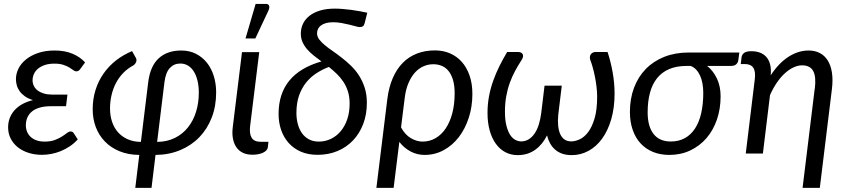

<svg xmlns="http://www.w3.org/2000/svg" viewBox="-20 -766 4230 958"><path d="M368 -70.5Q350 -50.5 328.2 -36Q306.5 -21.5 283.2 -12Q260 -2.5 236 2Q212 6.5 189.5 6.5Q154 6.5 123 -3.2Q92 -13 69.2 -31Q46.5 -49 33.5 -74.2Q20.5 -99.5 20.5 -130.5Q20.5 -154.5 28.2 -175.8Q36 -197 51.5 -214.8Q67 -232.5 90.2 -245.8Q113.5 -259 144.5 -266.5Q120.5 -274 104.2 -285.5Q88 -297 78 -311Q68 -325 63.8 -340.5Q59.5 -356 59.5 -371Q59.5 -398 72.2 -423.8Q85 -449.5 109.8 -469.5Q134.5 -489.5 170.5 -501.8Q206.5 -514 253 -514Q304.5 -514 342.8 -497.5Q381 -481 404.5 -454.5L381.5 -423Q375.5 -414.5 370.8 -412.2Q366 -410 359.5 -410Q353.5 -410 345.8 -416Q338 -422 326 -429.2Q314 -436.5 296 -442.5Q278 -448.5 251.5 -448.5Q224.5 -448.5 204.2 -441.8Q184 -435 170.2 -423.8Q156.5 -412.5 149.5 -397.2Q142.5 -382 142.5 -365.5Q142.5 -350.5 149 -337.2Q155.5 -324 168 -314.5Q180.5 -305 198.8 -299.5Q217 -294 240.5 -294H316.5L309.5 -236H233.5Q202 -236 178.5 -229.2Q155 -222.5 139.8 -210Q124.5 -197.5 116.8 -180Q109 -162.5 109 -141Q109 -123.5 115.2 -108.5Q121.5 -93.5 133.5 -82.5Q145.5 -71.5 163 -65.5Q180.5 -59.5 203 -59.5Q233 -59.5 253.8 -67.5Q274.5 -75.5 289 -84.8Q303.5 -94 313.5 -102Q323.5 -110 332 -110Q342.5 -110 347.5 -102Z M764 -58Q814 -58.5 853 -78Q892 -97.5 918.2 -130.8Q944.5 -164 958.2 -208.2Q972 -252.5 972 -303.5Q972 -335.5 965.8 -362.2Q959.5 -389 947.8 -408.2Q936 -427.5 918.8 -438.2Q901.5 -449 879.5 -449Q848 -449 827.2 -426.5Q806.5 -404 800.5 -355.5ZM719.5 -355.5Q729.5 -436.5 772 -475.2Q814.5 -514 884.5 -514Q925 -514 957.2 -497.8Q989.5 -481.5 1012 -453.5Q1034.5 -425.5 1046.5 -387.2Q1058.5 -349 1058.5 -305Q1058.5 -236.5 1036.5 -179.5Q1014.5 -122.5 974.5 -81.2Q934.5 -40 878.8 -16.8Q823 6.5 756 7L736 171.5H655L675 7Q620 6.5 576.8 -11.2Q533.5 -29 503.8 -59.5Q474 -90 458.2 -131.2Q442.5 -172.5 442.5 -221Q442.5 -272.5 456.8 -317.5Q471 -362.5 497 -399.5Q523 -436.5 559.2 -464.8Q595.5 -493 639 -511L658.5 -476Q663.5 -466 658.5 -455.2Q653.5 -444.5 645 -439.5Q617 -424.5 595.5 -402.5Q574 -380.5 559.2 -352.8Q544.5 -325 536.8 -292.5Q529 -260 529 -224.5Q529 -189.5 538.8 -159.5Q548.5 -129.5 567.8 -107.2Q587 -85 615.8 -71.8Q644.5 -58.5 683 -58Z M1187.5 -506H1273.5L1228 -137Q1223.5 -98.5 1235.8 -78.5Q1248 -58.5 1281 -58.5H1319.5L1316.5 -31.5Q1315.5 -22.5 1308.8 -15.5Q1302 -8.5 1291.8 -3.8Q1281.5 1 1268 3.5Q1254.5 6 1240 6Q1211.5 6 1191.2 -4Q1171 -14 1158.8 -32.2Q1146.5 -50.5 1142 -76Q1137.5 -101.5 1141.5 -132.5ZM1205 -574 1255.5 -746.5H1306.5Q1319 -746.5 1322.5 -737.8Q1326 -729 1320 -714.5L1254 -574Z M1571 -59.5Q1602.5 -59.5 1630.5 -72.8Q1658.5 -86 1679.5 -110.8Q1700.5 -135.5 1712.5 -170.5Q1724.5 -205.5 1724.5 -249.5Q1724.5 -283 1716 -309.8Q1707.5 -336.5 1693 -358.2Q1678.5 -380 1659.8 -398Q1641 -416 1621 -432Q1589 -420 1559.8 -401.2Q1530.5 -382.5 1508 -354.8Q1485.5 -327 1472.2 -289.5Q1459 -252 1459 -202Q1459 -173.5 1465.8 -147.8Q1472.5 -122 1486.2 -102.2Q1500 -82.5 1521 -71Q1542 -59.5 1571 -59.5ZM1799.5 -650.5Q1796.5 -639 1791 -635Q1785.5 -631 1774.5 -631Q1768 -631 1754.5 -634.8Q1741 -638.5 1723 -643Q1705 -647.5 1684 -651.2Q1663 -655 1642 -655Q1620.5 -655 1605.5 -650.5Q1590.5 -646 1580.8 -638.5Q1571 -631 1566.5 -621Q1562 -611 1562 -600Q1562 -583.5 1572.8 -569.2Q1583.5 -555 1601 -540.5Q1618.5 -526 1640.8 -510.8Q1663 -495.5 1686.2 -477.2Q1709.5 -459 1731.8 -437.5Q1754 -416 1771.5 -388.8Q1789 -361.5 1799.8 -328Q1810.5 -294.5 1810.5 -252.5Q1810.5 -195.5 1792.5 -148Q1774.5 -100.5 1742 -66Q1709.5 -31.5 1664.2 -12.5Q1619 6.5 1564.5 6.5Q1517.5 6.5 1481.2 -9.2Q1445 -25 1420.2 -52.8Q1395.5 -80.5 1382.8 -117.5Q1370 -154.5 1370 -197.5Q1370 -298 1423.5 -363.5Q1477 -429 1584 -459.5Q1563.5 -474.5 1545 -489.2Q1526.5 -504 1512.2 -520.5Q1498 -537 1489.5 -556Q1481 -575 1481 -598.5Q1481 -625 1492 -647.8Q1503 -670.5 1524.2 -687.2Q1545.5 -704 1577.2 -713.5Q1609 -723 1651 -723Q1669 -723 1689.8 -721.2Q1710.5 -719.5 1732 -716.8Q1753.5 -714 1774.2 -710.2Q1795 -706.5 1812.5 -702.5Z M1981 -130.5Q2001 -93.5 2030.2 -76.5Q2059.5 -59.5 2088.5 -59.5Q2123.5 -59.5 2153 -76.5Q2182.5 -93.5 2203.8 -125Q2225 -156.5 2236.8 -201Q2248.5 -245.5 2248.5 -301Q2248.5 -338 2240.8 -365.2Q2233 -392.5 2219.2 -410.2Q2205.5 -428 2185.8 -436.8Q2166 -445.5 2142 -445.5Q2116.5 -445.5 2093 -435.2Q2069.5 -425 2050.5 -404Q2031.5 -383 2017.8 -350.8Q2004 -318.5 1999 -274.5ZM1912.5 -271Q1920 -331 1939.8 -376.5Q1959.5 -422 1990 -452.8Q2020.5 -483.5 2061 -499Q2101.5 -514.5 2150.5 -514.5Q2191 -514.5 2225.2 -499.8Q2259.5 -485 2284.2 -457.2Q2309 -429.5 2323 -389Q2337 -348.5 2337 -297.5Q2337 -234.5 2319.2 -179.2Q2301.5 -124 2269.8 -82.5Q2238 -41 2194.2 -17Q2150.5 7 2098.5 7Q2061 7 2028.2 -10.5Q1995.5 -28 1972.5 -58L1944 171.5H1858Z M3011.5 -506.5Q3019 -484 3025.5 -458.2Q3032 -432.5 3036.8 -405.8Q3041.5 -379 3044 -352Q3046.5 -325 3046.5 -300Q3046.5 -228 3029.8 -170.8Q3013 -113.5 2984 -73.8Q2955 -34 2916 -13Q2877 8 2833 8Q2806 8 2785.2 0.8Q2764.5 -6.5 2749.5 -19.8Q2734.5 -33 2724.5 -51Q2714.5 -69 2709.5 -90.5Q2699 -69 2684.5 -51Q2670 -33 2652 -19.8Q2634 -6.5 2611.8 0.8Q2589.5 8 2563 8Q2529 8 2501.2 -6.8Q2473.5 -21.5 2453.8 -49Q2434 -76.5 2423.2 -115.5Q2412.5 -154.5 2412.5 -202.5Q2412.5 -246 2420 -285.8Q2427.5 -325.5 2440.8 -362.8Q2454 -400 2471.8 -435.8Q2489.5 -471.5 2510.5 -506.5H2566Q2572 -506.5 2578 -504.2Q2584 -502 2587.2 -497Q2590.5 -492 2589.8 -484Q2589 -476 2581.5 -465Q2565 -439.5 2550 -411.8Q2535 -384 2523.8 -353Q2512.5 -322 2506 -286.2Q2499.5 -250.5 2499.5 -209Q2499.5 -166.5 2507 -138Q2514.5 -109.5 2526 -92.2Q2537.5 -75 2552 -67.8Q2566.5 -60.5 2580.5 -60.5Q2601 -60.5 2617.8 -70.8Q2634.5 -81 2647.2 -99.5Q2660 -118 2668.2 -144.2Q2676.5 -170.5 2680.5 -202L2697 -338.5H2783L2765.5 -193.5Q2762.5 -163.5 2765 -139Q2767.5 -114.5 2775.2 -97Q2783 -79.5 2796.8 -70Q2810.5 -60.5 2830.5 -60.5Q2850 -60.5 2872.8 -71Q2895.5 -81.5 2914.8 -107Q2934 -132.5 2946.8 -175.5Q2959.5 -218.5 2959.5 -283.5Q2959.5 -308 2956.2 -334.5Q2953 -361 2948 -385.5Q2943 -410 2937 -431.2Q2931 -452.5 2925 -467.5Q2922 -478 2923.8 -485.5Q2925.5 -493 2929.8 -497.5Q2934 -502 2939.8 -504.2Q2945.5 -506.5 2950.5 -506.5Z M3406 -437Q3355 -437 3318.2 -421Q3281.5 -405 3257.8 -375Q3234 -345 3222.8 -302Q3211.5 -259 3211.5 -205.5Q3211.5 -135.5 3240.8 -97.8Q3270 -60 3327 -60Q3367 -60 3397.2 -76.8Q3427.5 -93.5 3448 -125Q3468.5 -156.5 3478.8 -201.5Q3489 -246.5 3489 -303Q3489 -326.5 3485.2 -348.2Q3481.5 -370 3473.5 -387.8Q3465.5 -405.5 3453.8 -418.2Q3442 -431 3426 -437ZM3669 -504 3664 -466.5Q3662.5 -454 3653.8 -445.5Q3645 -437 3626.5 -437H3508.5Q3539.5 -412 3557.5 -373.5Q3575.5 -335 3575.5 -285.5Q3575.5 -222.5 3557 -169Q3538.5 -115.5 3504.8 -76.5Q3471 -37.5 3423.8 -15.2Q3376.5 7 3319.5 7Q3274.5 7 3238 -8Q3201.5 -23 3176 -50.8Q3150.5 -78.5 3136.8 -118.2Q3123 -158 3123 -207.5Q3123 -273.5 3143.5 -328Q3164 -382.5 3202.2 -421.8Q3240.5 -461 3294.8 -482.5Q3349 -504 3416.5 -504Z M3680 -480Q3681.5 -493 3692.5 -501.8Q3703.5 -510.5 3729 -510.5Q3752.5 -510.5 3771.5 -503.5Q3790.5 -496.5 3803.5 -482Q3816.5 -467.5 3822.5 -444.8Q3828.5 -422 3825.5 -390Q3865 -451 3914 -482.5Q3963 -514 4014.5 -514Q4046.5 -514 4070.8 -501.2Q4095 -488.5 4110.2 -464Q4125.5 -439.5 4131 -403.8Q4136.5 -368 4131 -322.5L4070.5 171.5H3984.5L4045 -322.5H4045.5Q4053 -382.5 4037.8 -411.2Q4022.5 -440 3982 -440Q3961 -440 3938.8 -429.5Q3916.5 -419 3895.5 -399.8Q3874.5 -380.5 3855.8 -353Q3837 -325.5 3822 -291.5L3786.5 0H3701L3746 -370Q3751 -409.5 3738.5 -428Q3726 -446.5 3696 -446.5H3676Z"/></svg>

Font: Lato 2
Style: Italic
Weight: 400
Italic angle: -7°
Designer: Lukasz Dziedzic with Adam Twardoch and Botio Nikoltchev
Foundry: tyPoland Lukasz Dziedzic
Version: Version 2.015; 2015-08-06; http://www.latofonts.com/